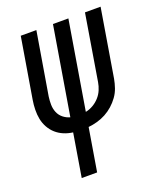

<svg xmlns="http://www.w3.org/2000/svg" viewBox="-136 -609 772 913"><g transform="rotate(-20 250.0 -152.5)"><path d="M119 215 155 -3Q131 -6 109.5 -15Q88 -24 71 -39Q54 -54 42.5 -74.5Q31 -95 26.5 -118Q22 -141 22.5 -165.5Q23 -190 27 -214L78 -520H157L104 -203Q101 -182 101.5 -161.5Q102 -141 109.5 -123Q117 -105 132.5 -92.5Q148 -80 167 -75L241 -520H319L245 -74Q265 -78 283 -88.5Q301 -99 315 -114.5Q329 -130 337 -149Q345 -168 348 -187L403 -520H482L425 -176Q421 -154 413.5 -132Q406 -110 392 -90.5Q378 -71 360 -55Q342 -39 321.5 -28Q301 -17 278 -10.5Q255 -4 233 -2L197 215Z"/></g></svg>

Font: Iosevka Algr
Style: Italic
Weight: 400
Italic angle: -9°
Monospace: yes
Designer: Belleve Invis
Foundry: Belleve Invis
Version: Version 26.0.2; ttfautohint (v1.8.3)